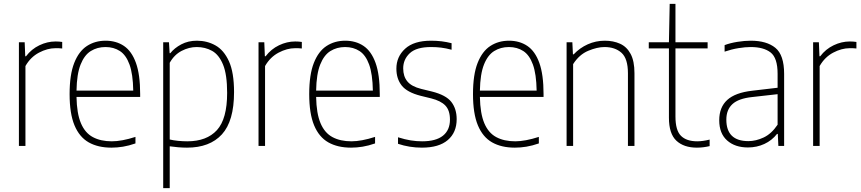

<svg xmlns="http://www.w3.org/2000/svg" viewBox="-20 -760 4486 1000"><path d="M78.5 0V-540H108.5L111.5 -467H115.5Q144 -504.5 185.2 -524.2Q226.5 -544 269.5 -544Q288.5 -544 304 -541.5V-507.5Q295 -508.5 287.2 -508.8Q279.5 -509 269 -509Q227 -509 183 -485.8Q139 -462.5 112.5 -416V0Z M560.5 9Q490.5 9 442 -18.5Q393.5 -46 368 -107.2Q342.5 -168.5 342.5 -270Q342.5 -371 366.5 -432Q390.5 -493 432.8 -520.5Q475 -548 530 -548Q585 -548 625.5 -520.8Q666 -493.5 688 -432.5Q710 -371.5 710 -270V-255H378.5Q380 -169 401.5 -118.2Q423 -67.5 463.8 -45.8Q504.5 -24 562.5 -24Q614 -24 685.5 -47V-13Q651 -1 620.5 4Q590 9 560.5 9ZM529.5 -515Q486.5 -515 453 -494.2Q419.5 -473.5 399.8 -424Q380 -374.5 378.5 -288H674Q672.5 -374.5 654.5 -424Q636.5 -473.5 604.5 -494.2Q572.5 -515 529.5 -515Z M830 220V-540H860L863.5 -483H867Q888.5 -510 924.2 -529Q960 -548 1005.5 -548Q1058.5 -548 1102.2 -523.5Q1146 -499 1172.5 -440.8Q1199 -382.5 1199 -280Q1199 -129.5 1135.8 -60.2Q1072.5 9 954 9Q931.5 9 908 7Q884.5 5 864 2V220ZM955.5 -24Q1056.5 -24 1109.8 -82.2Q1163 -140.5 1163 -276Q1163 -371.5 1141.8 -423.2Q1120.5 -475 1084.8 -495Q1049 -515 1004.5 -515Q964.5 -515 926 -495Q887.5 -475 864 -433V-33.5Q882 -29 907.2 -26.5Q932.5 -24 955.5 -24Z M1326.5 0V-540H1356.5L1359.5 -467H1363.5Q1392 -504.5 1433.2 -524.2Q1474.5 -544 1517.5 -544Q1536.5 -544 1552 -541.5V-507.5Q1543 -508.5 1535.2 -508.8Q1527.5 -509 1517 -509Q1475 -509 1431 -485.8Q1387 -462.5 1360.5 -416V0Z M1808.5 9Q1738.5 9 1690 -18.5Q1641.5 -46 1616 -107.2Q1590.5 -168.5 1590.5 -270Q1590.5 -371 1614.5 -432Q1638.5 -493 1680.8 -520.5Q1723 -548 1778 -548Q1833 -548 1873.5 -520.8Q1914 -493.5 1936 -432.5Q1958 -371.5 1958 -270V-255H1626.5Q1628 -169 1649.5 -118.2Q1671 -67.5 1711.8 -45.8Q1752.5 -24 1810.5 -24Q1862 -24 1933.5 -47V-13Q1899 -1 1868.5 4Q1838 9 1808.5 9ZM1777.5 -515Q1734.5 -515 1701 -494.2Q1667.5 -473.5 1647.8 -424Q1628 -374.5 1626.5 -288H1922Q1920.5 -374.5 1902.5 -424Q1884.5 -473.5 1852.5 -494.2Q1820.5 -515 1777.5 -515Z M2177.5 9Q2112.5 9 2053 -11V-45Q2089.5 -33.5 2119 -28.8Q2148.5 -24 2178.5 -24Q2250.5 -24 2287 -53.2Q2323.5 -82.5 2323.5 -137Q2323.5 -185 2299.8 -210Q2276 -235 2226 -247.5L2171 -261Q2100.5 -279 2072.5 -314.2Q2044.5 -349.5 2044.5 -402.5Q2044.5 -464.5 2090 -506.2Q2135.5 -548 2225 -548Q2254.5 -548 2280.5 -544.8Q2306.5 -541.5 2332 -535V-501Q2302 -509 2277.2 -512Q2252.5 -515 2225 -515Q2148.5 -515 2114.2 -482.8Q2080 -450.5 2080 -404Q2080 -362 2101.8 -335.8Q2123.5 -309.5 2173.5 -297L2229 -283.5Q2303 -265 2330.8 -229Q2358.5 -193 2358.5 -139.5Q2358.5 -70 2312.2 -30.5Q2266 9 2177.5 9Z M2661.5 9Q2591.5 9 2543 -18.5Q2494.5 -46 2469 -107.2Q2443.5 -168.5 2443.5 -270Q2443.5 -371 2467.5 -432Q2491.5 -493 2533.8 -520.5Q2576 -548 2631 -548Q2686 -548 2726.5 -520.8Q2767 -493.5 2789 -432.5Q2811 -371.5 2811 -270V-255H2479.5Q2481 -169 2502.5 -118.2Q2524 -67.5 2564.8 -45.8Q2605.5 -24 2663.5 -24Q2715 -24 2786.5 -47V-13Q2752 -1 2721.5 4Q2691 9 2661.5 9ZM2630.5 -515Q2587.5 -515 2554 -494.2Q2520.5 -473.5 2500.8 -424Q2481 -374.5 2479.5 -288H2775Q2773.5 -374.5 2755.5 -424Q2737.5 -473.5 2705.5 -494.2Q2673.5 -515 2630.5 -515Z M2931 0V-540H2961L2964 -477H2968Q2999.5 -510.5 3041.2 -529.2Q3083 -548 3130 -548Q3174.5 -548 3209.5 -532.2Q3244.5 -516.5 3264.5 -479.2Q3284.5 -442 3284.5 -378.5V0H3250.5V-378Q3250.5 -455 3217 -485Q3183.5 -515 3128.5 -515Q3090.5 -515 3043.8 -495.5Q2997 -476 2965 -426V0Z M3609.5 9Q3541.5 9 3502.8 -27.2Q3464 -63.5 3464 -147V-508H3359V-540H3464L3468 -740H3498V-540H3665.5V-508H3498V-153Q3498 -81 3526.8 -52.5Q3555.5 -24 3611.5 -24Q3640 -24 3676 -33V1Q3642 9 3609.5 9Z M3875.5 8Q3808 8 3767 -28.5Q3726 -65 3726 -133.5Q3726 -201.5 3767.8 -239.5Q3809.5 -277.5 3898 -287.5L4030 -303V-375.5Q4030 -458.5 3993.5 -486.8Q3957 -515 3890 -515Q3861.5 -515 3826 -509.2Q3790.5 -503.5 3754 -491V-525Q3783 -536 3820.2 -542Q3857.5 -548 3890.5 -548Q3973 -548 4018.5 -510.8Q4064 -473.5 4064 -375V0H4034L4031 -62.5H4027Q4000.5 -28.5 3961 -10.2Q3921.5 8 3875.5 8ZM3763 -137Q3763 -25 3878 -25Q3917 -25 3957.5 -44Q3998 -63 4030 -110.5V-269.5L3897 -254.5Q3826.5 -247 3794.8 -217.8Q3763 -188.5 3763 -137Z M4215 0V-540H4245L4248 -467H4252Q4280.5 -504.5 4321.8 -524.2Q4363 -544 4406 -544Q4425 -544 4440.5 -541.5V-507.5Q4431.5 -508.5 4423.8 -508.8Q4416 -509 4405.5 -509Q4363.5 -509 4319.5 -485.8Q4275.5 -462.5 4249 -416V0Z"/></svg>

Font: Encode Sans Semi Condensed Thin
Style: Regular
Weight: 100
Width: 4
Designer: Multiple Designers
Foundry: Impallari Type
Version: Version 3.000; ttfautohint (v1.8.3) -l 8 -r 50 -G 200 -x 14 